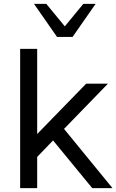

<svg xmlns="http://www.w3.org/2000/svg" viewBox="-20 -971 601 991"><path d="M274.4 -780.3 155.3 -951.2H218.8L314.5 -835L410.2 -951.2H473.6L354.5 -780.3ZM84 0V-718.8H171.9V-279.3L424.8 -539.1H537.1L310.5 -305.7L560.5 0H456.1L253.9 -246.1L171.9 -161.1V0Z"/></svg>

Font: Min Sans
Style: Regular
Weight: 400
Designer: Jinseong-Kim, NotoSansCJK, Nunito
Foundry: Jinseong-Kim
Version: Version 1.400;Glyphs 3.1.2 (3151)